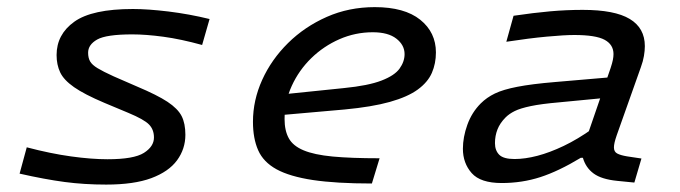

<svg xmlns="http://www.w3.org/2000/svg" viewBox="-20 -500 1882 531"><path d="M492.7 -127.3Q492.7 -88.1 469.6 -56.6Q446.5 -25.2 398.4 -7.3Q350.3 10.5 273.7 10.5Q213.1 10.5 158.8 3.3Q104.5 -3.9 34.2 -19.8L54 -92.6Q120.4 -75.1 176.7 -67.4Q232.9 -59.6 277.3 -59.6Q350.2 -59.6 378 -77.2Q405.8 -94.8 405.8 -119.7Q405.8 -141.6 392.2 -155.6Q378.6 -169.7 334.6 -188L268.6 -215.6Q213.1 -239.1 184.7 -259Q156.3 -278.9 146.4 -299.9Q136.5 -321 136.5 -347.7Q136.5 -404.9 185.6 -440Q234.7 -475.1 347.7 -475.1Q388.9 -475.1 446 -468.2Q503 -461.2 559.6 -447.4L539 -375.6Q480.4 -391.8 431.8 -398.4Q383.2 -404.9 346.2 -404.9Q273.9 -404.9 248.8 -390.7Q223.7 -376.5 223.7 -354.3Q223.7 -339.8 229.2 -330.2Q234.8 -320.5 249.9 -311.4Q265 -302.2 294 -289L359 -260.7Q414.8 -237.2 443.3 -218.4Q471.8 -199.5 482.3 -179Q492.7 -158.5 492.7 -127.3Z M1010.9 -410.8Q962.7 -410.8 918.8 -391.6Q875 -372.4 840.8 -339.1Q806.7 -305.8 786.9 -262.5Q767 -219.1 767 -170.8Q767 -138.7 778.7 -117.6Q790.3 -96.5 819.5 -84.3Q848.7 -72 899.8 -67.1Q950.9 -62.3 1029.8 -62.3L1008.5 7.5Q909.6 7.5 845.4 -2.1Q781.3 -11.8 744.8 -31.8Q708.3 -51.9 694 -84.5Q679.6 -117 679.6 -163.3Q679.6 -222.7 705.1 -279.1Q730.6 -335.4 776.6 -380.9Q822.6 -426.3 883.8 -453.3Q944.9 -480.3 1016.4 -480.3Q1098.7 -480.3 1142.2 -445.4Q1185.6 -410.5 1185.6 -354.9Q1185.6 -324.4 1174.4 -298.5Q1163.1 -272.6 1135.3 -252.3Q1107.5 -232 1058 -218.1Q1008.5 -204.3 933.1 -197.2L724 -178.8L742.3 -237L931 -256.4Q998.8 -263.1 1035.1 -277.2Q1071.5 -291.2 1085.2 -310.5Q1098.9 -329.7 1098.9 -350.3Q1098.9 -375.4 1076.2 -393.1Q1053.5 -410.8 1010.9 -410.8Z M1403.1 -60.2Q1432 -60.2 1466.2 -69.1Q1500.3 -78 1539.1 -96.5Q1577.8 -115 1619.1 -144.3L1592.1 -63.5H1586.1Q1525 -26.6 1474.5 -10.2Q1423.9 6.2 1367.5 6.2Q1308.8 6.2 1284.5 -21.3Q1260.2 -48.9 1260.2 -88.6Q1260.2 -120.6 1272.5 -154.9Q1284.9 -189.3 1309.6 -214Q1326 -230.4 1348.7 -241.4Q1371.5 -252.4 1410.9 -260Q1450.4 -267.7 1514.6 -273.1L1683.7 -287.6L1664 -230.2L1526.8 -217Q1477 -212.7 1448 -206.6Q1418.9 -200.5 1403.6 -192.9Q1388.3 -185.3 1378.5 -175.5Q1362.7 -159.7 1355.8 -142Q1348.9 -124.4 1348.9 -104.2Q1348.9 -83.7 1360.8 -71.9Q1372.6 -60.2 1403.1 -60.2ZM1685.7 -126.1Q1681.5 -114 1679.7 -106Q1677.9 -97.9 1677.9 -92.3Q1677.9 -80.3 1686.9 -75.5Q1696 -70.6 1714 -67.6L1754 -61.6L1734.4 4.9L1687 0.2Q1643.6 -4.1 1621.7 -20.2Q1599.9 -36.3 1592.1 -63.5L1595.6 -99.5L1668.8 -312.1Q1673.4 -326.1 1675 -334.6Q1676.7 -343.1 1676.7 -350.4Q1676.7 -376.6 1652.2 -389.9Q1627.8 -403.2 1568.2 -403.2Q1541.1 -403.2 1492.3 -398.7Q1443.4 -394.2 1380.3 -384.5L1400.3 -456.4Q1456.3 -464.7 1501.7 -468.7Q1547 -472.7 1591.6 -472.7Q1679.9 -472.7 1721.6 -447.6Q1763.4 -422.5 1763.4 -372.4Q1763.4 -359.9 1760.9 -345.3Q1758.5 -330.8 1752.5 -314.4Z"/></svg>

Font: Intel One Mono Light
Style: Italic
Weight: 300
Italic angle: -16°
Monospace: yes
Designer: Fred Shallcrass
Foundry: Frere-Jones Type LLC
Version: Version 1.004